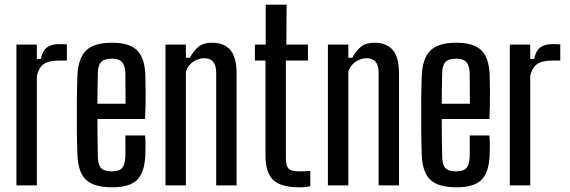

<svg xmlns="http://www.w3.org/2000/svg" viewBox="-20 -790 2427 818"><path d="M50 0V-600H137V-539H154Q161 -574 180 -588Q199 -602 231 -602Q253 -602 265 -601V-532H232Q186 -532 165 -516Q144 -500 137 -466V0Z M514 -213H598Q600 -194 600 -170.5Q600 -147 599 -128Q596 -55 564 -23.5Q532 8 458 8Q381 8 347 -23.5Q313 -55 310 -128Q308 -174 307.5 -236Q307 -298 307.5 -360.5Q308 -423 310 -471Q314 -544 348 -576Q382 -608 457 -608Q530 -608 563 -576.5Q596 -545 599 -474Q600 -452 600.5 -398.5Q601 -345 598 -283H395Q395 -244 395.5 -204Q396 -164 397 -120Q398 -86 411.5 -73Q425 -60 456 -60Q486 -60 499 -73Q512 -86 514 -120Q515 -154 514 -213ZM457 -540Q425 -540 411.5 -526.5Q398 -513 397 -482Q396 -445 395.5 -412.5Q395 -380 395 -348H515Q515 -394 514.5 -430Q514 -466 514 -482Q512 -513 499 -526.5Q486 -540 457 -540Z M685 0V-600H772V-544H789Q805 -574 826 -591Q847 -608 883 -608Q934 -608 961 -577.5Q988 -547 988 -476V0H901V-483Q900 -542 850 -542Q825 -542 803 -527Q781 -512 772 -485V0Z M1256 8Q1175 8 1143 -24Q1111 -56 1111 -128V-532H1066V-600H1112V-770H1201L1200 -600H1292V-532H1198V-119Q1198 -85 1208.5 -72.5Q1219 -60 1257 -60Q1271 -60 1280 -60.5Q1289 -61 1302 -62V3Q1283 8 1256 8Z M1377 0V-600H1464V-544H1481Q1497 -574 1518 -591Q1539 -608 1575 -608Q1626 -608 1653 -577.5Q1680 -547 1680 -476V0H1593V-483Q1592 -542 1542 -542Q1517 -542 1495 -527Q1473 -512 1464 -485V0Z M1981 -213H2065Q2067 -194 2067 -170.5Q2067 -147 2066 -128Q2063 -55 2031 -23.5Q1999 8 1925 8Q1848 8 1814 -23.5Q1780 -55 1777 -128Q1775 -174 1774.5 -236Q1774 -298 1774.5 -360.5Q1775 -423 1777 -471Q1781 -544 1815 -576Q1849 -608 1924 -608Q1997 -608 2030 -576.5Q2063 -545 2066 -474Q2067 -452 2067.5 -398.5Q2068 -345 2065 -283H1862Q1862 -244 1862.5 -204Q1863 -164 1864 -120Q1865 -86 1878.5 -73Q1892 -60 1923 -60Q1953 -60 1966 -73Q1979 -86 1981 -120Q1982 -154 1981 -213ZM1924 -540Q1892 -540 1878.5 -526.5Q1865 -513 1864 -482Q1863 -445 1862.5 -412.5Q1862 -380 1862 -348H1982Q1982 -394 1981.5 -430Q1981 -466 1981 -482Q1979 -513 1966 -526.5Q1953 -540 1924 -540Z M2152 0V-600H2239V-539H2256Q2263 -574 2282 -588Q2301 -602 2333 -602Q2355 -602 2367 -601V-532H2334Q2288 -532 2267 -516Q2246 -500 2239 -466V0Z"/></svg>

Font: Big Shoulders Display SemiBold
Style: Regular
Weight: 600
Designer: Patric King
Foundry: XO Type Co
Version: Version 1.000; ttfautohint (v1.8.2)